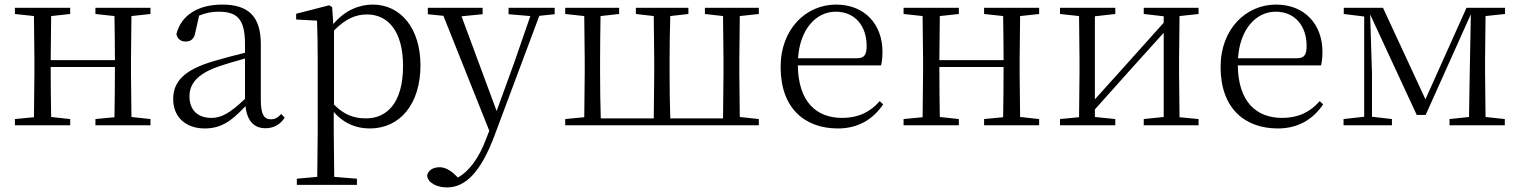

<svg xmlns="http://www.w3.org/2000/svg" viewBox="-20 -546 6625 837"><path d="M396 -485 479 -476C480 -422 481 -343 481 -284H201L203 -476L286 -485V-512H45V-485L128 -476L130 -285V-227L128 -35L45 -27V0H286V-27L203 -36C202 -91 201 -176 201 -254H481C481 -176 480 -91 479 -35L396 -27V0H636V-27L553 -36L551 -227V-285L553 -476L636 -485V-512H396Z M1137 13C1172 13 1201 -2 1221 -33L1206 -49C1190 -32 1178 -26 1161 -26C1132 -26 1117 -45 1117 -111V-354C1117 -476 1061 -526 949 -526C842 -526 770 -479 749 -398C753 -377 767 -365 789 -365C812 -365 827 -376 832 -407L848 -478C877 -490 905 -495 932 -495C1012 -495 1048 -466 1048 -354V-316C1003 -305 954 -292 910 -279C782 -241 735 -190 735 -114C735 -31 795 14 872 14C944 14 989 -18 1050 -83C1057 -23 1084 13 1137 13ZM1048 -115C982 -52 944 -32 902 -32C844 -32 806 -64 806 -126C806 -179 838 -221 924 -253C961 -266 1005 -279 1048 -291Z M1593 14C1722 14 1813 -91 1813 -261C1813 -422 1727 -526 1605 -526C1546 -526 1483 -501 1433 -441L1428 -515L1415 -523L1271 -486V-461L1362 -456C1364 -406 1365 -351 1365 -282V30L1363 225L1274 233V260H1536V233L1437 225L1435 30V-58C1483 -3 1539 14 1593 14ZM1436 -413C1489 -467 1534 -483 1580 -483C1672 -483 1737 -409 1737 -259C1737 -94 1664 -30 1576 -30C1524 -30 1482 -44 1436 -90Z M2197 -484 2292 -476 2221 -271 2145 -62 1992 -475 2084 -484V-512H1845V-484L1913 -477L2113 24L2099 60C2069 141 2026 200 1976 228L1965 217C1943 196 1920 183 1896 183C1870 183 1846 195 1842 220C1846 253 1887 271 1929 271C2009 271 2076 204 2135 47L2331 -477L2398 -484V-512H2197Z M2564 0H3288V-27L3205 -36L3203 -227V-285L3205 -476L3288 -485V-512H3053V-485L3132 -476L3134 -285V-227L3132 -30H2902C2900 -85 2899 -171 2899 -227V-285C2899 -339 2900 -420 2902 -476L2981 -485V-512H2752V-485L2830 -476L2832 -285V-227L2830 -30H2599C2597 -85 2596 -171 2596 -227V-285C2596 -338 2597 -420 2598 -476L2679 -485V-512H2444V-485L2527 -476L2529 -285V-227L2527 -35L2444 -27V0Z M3633 14C3721 14 3786 -26 3830 -91L3815 -105C3773 -57 3721 -32 3651 -32C3539 -32 3460 -102 3458 -261H3821C3825 -277 3827 -297 3827 -321C3827 -438 3751 -526 3625 -526C3494 -526 3383 -420 3383 -254C3383 -74 3488 14 3633 14ZM3459 -292C3467 -418 3537 -495 3623 -495C3709 -495 3758 -431 3758 -346C3758 -309 3749 -292 3716 -292Z M4270 -485 4353 -476C4354 -422 4355 -343 4355 -284H4075L4077 -476L4160 -485V-512H3919V-485L4002 -476L4004 -285V-227L4002 -35L3919 -27V0H4160V-27L4077 -36C4076 -91 4075 -176 4075 -254H4355C4355 -176 4354 -91 4353 -35L4270 -27V0H4510V-27L4427 -36L4425 -227V-285L4427 -476L4510 -485V-512H4270Z M4966 -485 5053 -475V-447L4889 -264L4753 -113V-475L4842 -485V-512H4601V-485L4684 -476L4686 -285V-227L4684 -35L4601 -27V0H4842V-27L4753 -36V-69L4913 -248L5053 -403V-36L4966 -27V0H5205V-27L5122 -35L5120 -227V-285L5122 -476L5205 -485V-512H4966Z M5551 14C5639 14 5704 -26 5748 -91L5733 -105C5691 -57 5639 -32 5569 -32C5457 -32 5378 -102 5376 -261H5739C5743 -277 5745 -297 5745 -321C5745 -438 5669 -526 5543 -526C5412 -526 5301 -420 5301 -254C5301 -74 5406 14 5551 14ZM5377 -292C5385 -418 5455 -495 5541 -495C5627 -495 5676 -431 5676 -346C5676 -309 5667 -292 5634 -292Z M5927 0H6048V-27L5961 -37V-223L5953 -483L6156 -45H6195L6392 -484L6387 -222L6384 -36L6299 -27V0H6540V-27L6456 -36L6454 -227V-285L6456 -476L6541 -485V-512H6373L6194 -113L6009 -512H5838V-485L5927 -474V-37L5837 -27V0Z"/></svg>

Font: Noto Serif KR Light
Style: Regular
Weight: 300
Designer: Ryoko NISHIZUKA 西塚涼子 (kana & ideographs); Frank Grießhammer (Latin, Greek & Cyrillic); Wenlong ZHANG 张文龙 (bopomofo); San
Foundry: Adobe
Version: Version 2.001;hotconv 1.1.0;makeotfexe 2.6.0